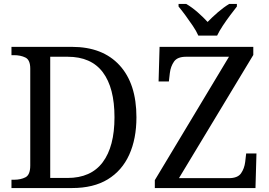

<svg xmlns="http://www.w3.org/2000/svg" viewBox="-20 -951 1359 971"><path d="M38 0V-42H51Q85 -42 109 -54.5Q133 -67 133 -114V-604Q133 -648 108.5 -660Q84 -672 51 -672H38V-714H344Q499 -714 584.5 -621Q670 -528 670 -358Q670 -249 633.5 -168.5Q597 -88 525 -44Q453 0 344 0ZM321 -51Q440 -51 499.5 -130.5Q559 -210 559 -358Q559 -507 500 -585.5Q441 -664 322 -664H234V-51ZM763 0V-40L1138 -664H921Q877 -664 860 -639.5Q843 -615 839 -582L834 -539H782L787 -714H1261V-673L885 -50H1137Q1182 -50 1199 -74.5Q1216 -99 1220 -132L1225 -175H1277L1272 0ZM983 -771Q973 -794 955 -820.5Q937 -847 918 -873Q899 -899 883 -918V-931H922Q951 -914 979.5 -889Q1008 -864 1030 -840Q1053 -864 1082 -889Q1111 -914 1139 -931H1178V-918Q1163 -899 1143.5 -873Q1124 -847 1106.5 -820.5Q1089 -794 1078 -771Z"/></svg>

Font: NotoSerif-Regular
Style: Regular
Weight: 400
Designer: Monotype Design Team
Foundry: Monotype Imaging Inc.
Version: Version 2.007; ttfautohint (v1.8) -l 8 -r 50 -G 200 -x 14 -D